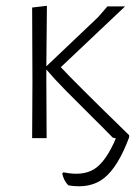

<svg xmlns="http://www.w3.org/2000/svg" viewBox="-20 -477 484 663"><path d="M91 0 92 -195 91 -451 142 -457 140 -248 319 -418 351 -455H412L190 -245Q236 -195 426 -10V-3Q388 99 340 137.5Q292 176 216 163Q200 147 195 122L199 118Q266 132 306 106.5Q346 81 380 1L369 -2Q345 -27 296 -75.5Q247 -124 207.5 -164Q168 -204 140 -237V-198L141 0Z"/></svg>

Font: Alegreya Sans SC Light
Style: Regular
Weight: 300
Designer: Juan Pablo del Peral
Foundry: Huerta Tipografica
Version: Version 2.007